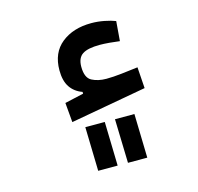

<svg xmlns="http://www.w3.org/2000/svg" viewBox="-86 -428 758 736"><g transform="rotate(-15 293.0 -60.0)"><path d="M168.9 10.3 162.1 -67.4 281.2 -94.2 278.3 -60.1 236.8 -65.4V-91.3Q205.6 -102.5 189 -127.4Q172.4 -152.3 172.4 -193.8Q172.4 -263.7 218.5 -300.5Q264.6 -337.4 336.9 -337.4Q362.3 -337.4 388.4 -332.3Q414.6 -327.1 431.6 -320.3L425.3 -242.2Q408.2 -244.6 385.3 -246.6Q362.3 -248.5 346.7 -248.5Q299.3 -248.5 278.1 -234.6Q256.8 -220.7 256.8 -185.5Q256.8 -141.6 281 -128.9Q305.2 -116.2 338.4 -116.2Q364.7 -116.2 399.2 -120.1Q433.6 -124 464.4 -127.9L470.2 -43.9ZM334.5 216.3 329.6 42H406.7L411.1 216.3ZM216.3 216.3 211.9 42H289.1L293.5 216.3Z"/></g></svg>

Font: Cascadia Code
Style: Regular
Weight: 400
Designer: Aaron Bell
Foundry: Saja Typeworks
Version: Version 2404.023